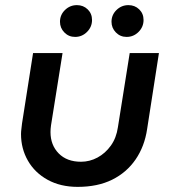

<svg xmlns="http://www.w3.org/2000/svg" viewBox="-20 -717 669 749"><path d="M600 -510 554 -214Q544 -146 509 -95Q474 -44 417.5 -16Q361 12 283 12Q216 12 166 -15.5Q116 -43 89 -90Q62 -137 62 -194Q62 -203 63.5 -214.5Q65 -226 66 -236L109 -510H224L179 -228Q178 -221 177.5 -214.5Q177 -208 177 -202Q177 -151 209 -118.5Q241 -86 296 -86Q330 -86 360.5 -102.5Q391 -119 412.5 -149Q434 -179 440 -221L486 -510ZM474 -573Q449 -573 432 -590.5Q415 -608 415 -632Q415 -659 434.5 -678Q454 -697 481 -697Q506 -697 523 -680.5Q540 -664 540 -639Q540 -612 520.5 -592.5Q501 -573 474 -573ZM273 -573Q248 -573 231 -590.5Q214 -608 214 -632Q214 -659 233.5 -678Q253 -697 280 -697Q305 -697 322 -680.5Q339 -664 339 -639Q339 -612 319.5 -592.5Q300 -573 273 -573Z"/></svg>

Font: MuseoModerno Thin Medium
Style: Italic
Weight: 500
Italic angle: -9°
Version: Version 1.003